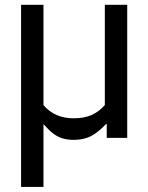

<svg xmlns="http://www.w3.org/2000/svg" viewBox="-20 -565 608 787"><path d="M501.5 -545.4H409.7V-134.3C377 -97.7 338.9 -80.1 282.2 -80.1C230 -80.1 188.5 -98.1 158.2 -134.3V-545.4H66.4V201.2H158.2V-56.2C172.4 -40.5 184.6 -28.3 195.8 -19.5C217.3 -2 243.7 8.3 282.2 8.3C310.1 8.3 333.5 2.9 353.5 -7.3C373 -17.6 393.6 -34.2 414.6 -56.6H417.5V0H501.5Z"/></svg>

Font: SG Kara Light
Style: Regular
Weight: 400
Designer: Damoon Khanjanzadeh
Version: Version 1.000